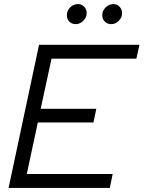

<svg xmlns="http://www.w3.org/2000/svg" viewBox="-20 -919 702 939"><path d="M22 0 171 -700H662L647 -632H232L179 -387H451L437 -320H165L111 -68H531L517 0ZM350 -801Q331 -801 319 -813.5Q307 -826 307 -844.8Q307 -866 322.8 -882.5Q338.6 -899 361 -899Q379.2 -899 391.6 -886.1Q404 -873.1 404 -855Q404 -834 387.5 -817.5Q371 -801 350 -801ZM523 -801Q505 -801 492.5 -813.5Q480 -826 480 -844.8Q480 -866 496.5 -882.5Q513 -899 534.8 -899Q552.7 -899 564.8 -886.1Q577 -873.1 577 -855Q577 -834 561.2 -817.5Q545.4 -801 523 -801Z"/></svg>

Font: Red Hat Display VF
Style: Italic
Weight: 300
Italic angle: -12°
Designer: Pentagram, MCKL
Foundry: Pentagram, MCKL
Version: Version 1.023